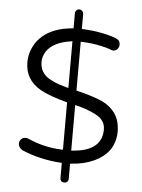

<svg xmlns="http://www.w3.org/2000/svg" viewBox="-59 -826 720 971"><g transform="rotate(5 301.0 -340.5)"><path d="M325.2 -370.1V-618.2Q387.7 -616.2 434.6 -604.5Q458 -599.6 470.7 -594.7Q488.3 -587.9 492.2 -587.9Q503.9 -587.9 513.7 -597.7Q522.5 -608.4 522.5 -620.1Q522.5 -642.6 500 -651.4Q428.7 -677.7 334 -682.6H325.2V-758.8Q325.2 -765.6 322.8 -769Q320.3 -772.5 318.4 -774.4Q312.5 -780.3 303.7 -780.3Q294.9 -780.3 289.1 -773.9Q283.2 -767.6 283.2 -758.8V-682.6Q252.9 -679.7 233.4 -675.8Q146.5 -657.2 101.6 -599.6Q94.7 -590.8 89.8 -581.1Q65.4 -539.1 65.4 -491.2Q65.4 -403.3 144.5 -357.4Q190.4 -331.1 283.2 -306.6V-66.4H273.4Q184.6 -70.3 104.5 -106.4Q97.7 -109.4 92.3 -109.4Q86.9 -109.4 83.5 -108.9Q80.1 -108.4 78.1 -107.4Q72.3 -105.5 67.4 -100.6Q58.6 -90.8 58.6 -79.1Q58.6 -63.5 70.3 -52.7Q75.2 -47.9 81.1 -44.9Q171.9 -6.8 274.4 0L283.2 1V78.1Q283.2 87.9 289.1 93.3Q294.9 98.6 304.2 98.6Q313.5 98.6 319.3 92.8Q325.2 86.9 325.2 78.1V1L334 0Q398.4 -3.9 449.2 -28.3Q498 -51.8 525.4 -90.8Q550.8 -131.8 550.8 -180.7Q550.8 -238.3 523.4 -275.4Q496.1 -312.5 447.3 -333Q398.4 -352.5 325.2 -370.1ZM139.6 -473.6Q136.7 -485.4 136.7 -502Q136.7 -518.6 144.5 -537.1Q153.3 -558.6 173.8 -576.2Q209 -605.5 272.5 -615.2L283.2 -617.2V-379.9L270.5 -382.8Q191.4 -404.3 162.1 -433.6Q145.5 -450.2 139.6 -473.6ZM480.5 -186.5Q480.5 -137.7 451.2 -108.4Q415 -72.3 335.9 -66.4L325.2 -65.4V-296.9Q367.2 -286.1 384.3 -279.8Q401.4 -273.4 411.1 -268.6Q443.4 -254.9 459 -239.3Q480.5 -217.8 480.5 -186.5Z"/></g></svg>

Font: FakePearl
Style: ExtraLight
Weight: 300
Version: Version 1.2